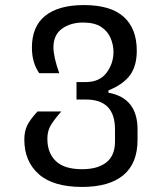

<svg xmlns="http://www.w3.org/2000/svg" viewBox="-20 -530 640 758"><path d="M304 208Q190 208 133 157.5Q76 107 76 21Q76 -10 86.5 -33Q97 -56 128 -90H222Q189 -52 178 -31Q167 -10 167 18Q167 74 200.5 106Q234 138 304 138Q366 138 400 111Q434 84 434 29V-19Q434 -138 318 -137H282V-206H318Q373 -206 400.5 -242.5Q428 -279 428 -325Q428 -353 416.5 -380Q405 -407 379 -424Q353 -441 308 -441Q258 -441 224.5 -416.5Q191 -392 191 -343Q191 -324 197 -297.5Q203 -271 214 -241H135Q106 -282 106 -342Q106 -426 159 -468Q212 -510 311 -510Q417 -510 468.5 -463.5Q520 -417 520 -330Q520 -270 493.5 -233.5Q467 -197 408 -173V-164Q524 -143 523 -17V22Q523 115 467 161.5Q411 208 304 208Z"/></svg>

Font: PlemolJP35 Console
Style: Regular
Weight: 400
Version: v2.0.3; ttfautohint (v1.8.4.7-5d5b-dirty) -l 6 -r 45 -G 200 